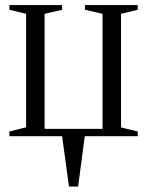

<svg xmlns="http://www.w3.org/2000/svg" viewBox="-20 -522 564 736"><path d="M244.5 193 218 0H16V-18L80 -34V-469L16 -484.5V-502.5H218V-484.5L151 -469V-28H373V-469L306 -484.5V-502.5H508V-484.5L444 -469V-33.5L508 -18V0H305L279.5 193Z"/></svg>

Font: Merriweather 144pt Light
Style: Regular
Weight: 300
Version: Version 2.100